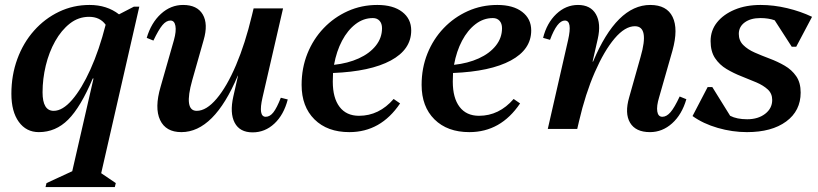

<svg xmlns="http://www.w3.org/2000/svg" viewBox="-20 -521 3305 776"><path d="M137 13Q86 13 56 -28.5Q26 -70 26 -142Q26 -217 50 -282.5Q74 -348 117.5 -397Q161 -446 218.5 -473.5Q276 -501 342 -501Q412 -501 461 -463L521 -494H543L389 179L448 219L444 235H164L168 219L272 171L358 -204H355Q306 -88 255.5 -37.5Q205 13 137 13ZM152 -148Q152 -73 197 -73Q233 -73 271.5 -117.5Q310 -162 345.5 -240.5Q381 -319 407 -421Q384 -453 340 -453Q297 -453 262.5 -426Q228 -399 203 -354.5Q178 -310 165 -256Q152 -202 152 -148Z M713 13Q650 13 627 -36Q604 -85 629 -170L683 -359Q693 -395 689 -416.5Q685 -438 669 -438Q652 -438 636.5 -419.5Q621 -401 600 -357L573 -368Q591 -429 630.5 -465Q670 -501 720 -501Q777 -501 799.5 -462.5Q822 -424 803 -359L757 -197Q722 -73 775 -73Q814 -73 855.5 -122Q897 -171 934 -258Q971 -345 998 -458L1005 -487H1124L1041 -127Q1023 -49 1054 -49Q1071 -49 1085 -67Q1099 -85 1115 -126L1143 -119Q1127 -57 1089 -21.5Q1051 14 1001 14Q949 14 928.5 -25Q908 -64 923 -131L942 -215H941Q845 13 713 13Z M1392 13Q1303 13 1251 -38.5Q1199 -90 1199 -178Q1199 -246 1222.5 -304.5Q1246 -363 1288 -407Q1330 -451 1385.5 -476Q1441 -501 1505 -501Q1569 -501 1605.5 -473Q1642 -445 1642 -398Q1642 -321 1559.5 -276.5Q1477 -232 1326 -226Q1325 -209 1325 -191Q1325 -125 1352.5 -89Q1380 -53 1431 -53Q1512 -53 1571 -121L1597 -103Q1519 13 1392 13ZM1487 -448Q1449 -448 1417 -423.5Q1385 -399 1362.5 -356.5Q1340 -314 1330 -259Q1386 -265 1430 -285Q1474 -305 1499 -336.5Q1524 -368 1524 -407Q1524 -426 1514 -437Q1504 -448 1487 -448Z M1877 13Q1788 13 1736 -38.5Q1684 -90 1684 -178Q1684 -246 1707.5 -304.5Q1731 -363 1773 -407Q1815 -451 1870.5 -476Q1926 -501 1990 -501Q2054 -501 2090.5 -473Q2127 -445 2127 -398Q2127 -321 2044.5 -276.5Q1962 -232 1811 -226Q1810 -209 1810 -191Q1810 -125 1837.5 -89Q1865 -53 1916 -53Q1997 -53 2056 -121L2082 -103Q2004 13 1877 13ZM1972 -448Q1934 -448 1902 -423.5Q1870 -399 1847.5 -356.5Q1825 -314 1815 -259Q1871 -265 1915 -285Q1959 -305 1984 -336.5Q2009 -368 2009 -407Q2009 -426 1999 -437Q1989 -448 1972 -448Z M2194 0 2276 -359Q2294 -438 2263 -438Q2232 -438 2203 -360L2175 -368Q2190 -428 2228.5 -464.5Q2267 -501 2316 -501Q2367 -501 2388.5 -463.5Q2410 -426 2396 -364L2375 -272H2377Q2473 -501 2608 -501Q2675 -501 2698.5 -452.5Q2722 -404 2698 -317L2644 -128Q2633 -92 2636.5 -70.5Q2640 -49 2657 -49Q2674 -49 2690 -67.5Q2706 -86 2727 -131L2754 -120Q2736 -58 2696.5 -22.5Q2657 13 2607 13Q2549 13 2526.5 -25Q2504 -63 2523 -128L2569 -291Q2605 -415 2546 -415Q2506 -415 2464 -365.5Q2422 -316 2384 -229Q2346 -142 2320 -30L2313 0Z M2999 13Q2940 13 2881 -4Q2822 -21 2779 -52L2840 -169H2859L2931 -53Q2958 -39 3000 -39Q3044 -39 3072.5 -61Q3101 -83 3101 -117Q3101 -143 3083 -159.5Q3065 -176 3037 -188Q3009 -200 2977 -212.5Q2945 -225 2916.5 -242Q2888 -259 2870 -286Q2852 -313 2852 -355Q2852 -398 2878 -430.5Q2904 -463 2949.5 -482Q2995 -501 3054 -501Q3107 -501 3161.5 -488Q3216 -475 3262 -453L3198 -332H3180L3111 -439Q3086 -448 3053 -448Q3014 -448 2990 -430.5Q2966 -413 2966 -384Q2966 -357 2984 -339Q3002 -321 3030.5 -308.5Q3059 -296 3091 -284Q3123 -272 3151.5 -255.5Q3180 -239 3198 -213Q3216 -187 3216 -147Q3216 -73 3157.5 -30Q3099 13 2999 13Z"/></svg>

Font: Platypi Medium
Style: Italic
Weight: 500
Italic angle: -13°
Designer: David Sargent
Foundry: Bolt Cutter Type
Version: Version 1.200; ttfautohint (v1.8.4.7-5d5b)